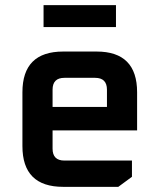

<svg xmlns="http://www.w3.org/2000/svg" viewBox="-20 -725 619 745"><path d="M67 -158V-367Q67 -525 225 -525H355Q512 -525 512 -367V-219H184V-148Q184 -102 230 -102H492V-39L439 0H225Q67 0 67 -158ZM184 -310H395V-377Q395 -423 349 -423H230Q184 -423 184 -377ZM149 -620V-705H430V-620Z"/></svg>

Font: Oxanium SemiBold
Style: Regular
Weight: 600
Designer: Severin Meyer
Version: Version 2.000